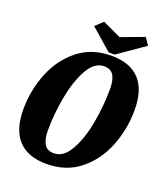

<svg xmlns="http://www.w3.org/2000/svg" viewBox="-154 -955 949 1084"><g transform="rotate(20 320.0 -413.0)"><path d="M616 -435Q616 -322 575 -217.5Q534 -113 451.5 -46.5Q369 20 251 20Q140 20 82 -41.5Q24 -103 24 -226Q24 -339 65.5 -443.5Q107 -548 189.5 -614Q272 -680 390 -680Q501 -680 558.5 -619Q616 -558 616 -435ZM195 -162Q195 -109 212 -80Q229 -51 270 -51Q328 -51 367.5 -121Q407 -191 426 -295Q445 -399 445 -500Q445 -552 428.5 -581Q412 -610 370 -610Q313 -610 273.5 -539.5Q234 -469 214.5 -365Q195 -261 195 -162ZM534 -846 563 -803 403 -692H367L239 -804L284 -846L395 -794Z"/></g></svg>

Font: Sansita
Style: Bold Italic
Weight: 700
Italic angle: -11°
Designer: Pablo Cosgaya
Foundry: Omnibus-Type
Version: Version 1.006